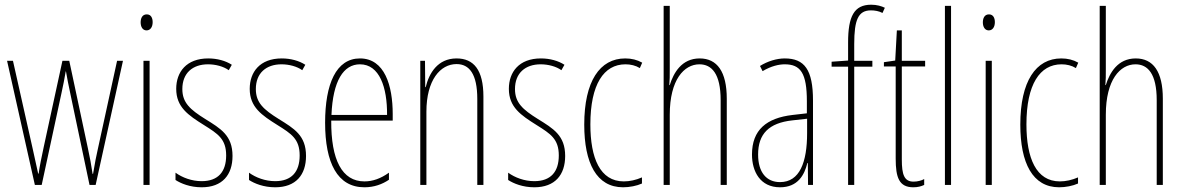

<svg xmlns="http://www.w3.org/2000/svg" viewBox="-20 -785 5025 815"><path d="M278 -390 360 0H386L502 -527H477L395 -151C387 -115 385 -105 375 -47H373C368 -82 361 -120 353 -156L274 -527H245L166 -163C158 -126 147 -73 144 -48H142C134 -83 127 -118 118 -157L35 -527H10L128 0H157L241 -390C248 -421 254 -453 259 -482H260C265 -453 271 -422 278 -390Z M603 -724C583 -724 577 -706 577 -690C577 -672 585 -656 602 -656C618 -656 628 -670 628 -691C628 -707 622 -724 603 -724ZM615 -527H589V0H615Z M967 -123C967 -210 917 -239 851 -280C787 -320 754 -349 754 -407C754 -475 798 -512 863 -512C895 -512 929 -503 951 -487L964 -510C938 -527 902 -537 864 -537C771 -537 728 -479 728 -408C728 -330 779 -296 846 -254C905 -217 940 -195 940 -125C940 -56 906 -16 836 -16C794 -16 754 -31 725 -52V-21C748 -6 787 10 836 10C924 10 967 -43 967 -123Z M1279 -123C1279 -210 1229 -239 1163 -280C1099 -320 1066 -349 1066 -407C1066 -475 1110 -512 1175 -512C1207 -512 1241 -503 1263 -487L1276 -510C1250 -527 1214 -537 1176 -537C1083 -537 1040 -479 1040 -408C1040 -330 1091 -296 1158 -254C1217 -217 1252 -195 1252 -125C1252 -56 1218 -16 1148 -16C1106 -16 1066 -31 1037 -52V-21C1060 -6 1099 10 1148 10C1236 10 1279 -43 1279 -123Z M1508 -537C1407 -537 1360 -429 1360 -264C1360 -94 1412 10 1527 10C1568 10 1603 -3 1631 -22V-52C1596 -27 1562 -15 1527 -15C1432 -15 1385 -106 1386 -273H1647V-301C1647 -421 1613 -537 1508 -537ZM1508 -512C1591 -512 1624 -414 1623 -297H1387C1393 -442 1438 -512 1508 -512Z M1918 -537C1838 -537 1801 -474 1787 -415H1785L1784 -527H1764V0H1790V-311C1790 -445 1849 -513 1918 -513C1972 -513 2006 -471 2006 -365V0H2032V-375C2032 -488 1991 -537 1918 -537Z M2379 -123C2379 -210 2329 -239 2263 -280C2199 -320 2166 -349 2166 -407C2166 -475 2210 -512 2275 -512C2307 -512 2341 -503 2363 -487L2376 -510C2350 -527 2314 -537 2276 -537C2183 -537 2140 -479 2140 -408C2140 -330 2191 -296 2258 -254C2317 -217 2352 -195 2352 -125C2352 -56 2318 -16 2248 -16C2206 -16 2166 -31 2137 -52V-21C2160 -6 2199 10 2248 10C2336 10 2379 -43 2379 -123Z M2625 10C2652 10 2683 4 2705 -6V-32C2680 -21 2653 -15 2628 -15C2527 -15 2486 -114 2486 -257C2486 -427 2543 -512 2635 -512C2657 -512 2678 -507 2696 -496L2706 -519C2685 -531 2661 -537 2634 -537C2526 -537 2460 -440 2460 -256C2460 -93 2512 10 2625 10Z M2823 -492V-760H2797V0H2823V-298C2823 -447 2884 -512 2949 -512C3001 -512 3039 -472 3039 -360V0H3065V-366C3065 -481 3024 -537 2950 -537C2873 -537 2839 -475 2823 -424H2821C2823 -446 2823 -461 2823 -492Z M3311 -537C3277 -537 3238 -525 3206 -505L3217 -483C3254 -505 3287 -512 3311 -512C3378 -512 3405 -475 3405 -355V-304L3344 -297C3234 -284 3172 -234 3172 -129C3172 -57 3207 10 3291 10C3367 10 3395 -43 3407 -93H3409L3410 0H3431V-358C3431 -489 3395 -537 3311 -537ZM3343 -274 3406 -281V-220C3406 -97 3375 -12 3291 -12C3233 -12 3198 -54 3198 -129C3198 -217 3244 -263 3343 -274Z M3683 -502V-527H3606V-598C3606 -701 3623 -741 3677 -741C3693 -741 3711 -738 3726 -730L3736 -752C3722 -759 3702 -765 3678 -765C3605 -765 3580 -715 3580 -605V-528L3510 -523V-502H3580V0H3606V-502Z M3858 -14C3818 -14 3808 -44 3808 -108V-503H3907V-527H3808V-656H3787L3780 -528L3732 -521V-503H3782V-112C3782 -32 3796 10 3857 10C3876 10 3890 6 3903 0V-25C3893 -19 3875 -14 3858 -14Z M4017 0V-760H3991V0Z M4178 -724C4158 -724 4152 -706 4152 -690C4152 -672 4160 -656 4177 -656C4193 -656 4203 -670 4203 -691C4203 -707 4197 -724 4178 -724ZM4190 -527H4164V0H4190Z M4476 10C4503 10 4534 4 4556 -6V-32C4531 -21 4504 -15 4479 -15C4378 -15 4337 -114 4337 -257C4337 -427 4394 -512 4486 -512C4508 -512 4529 -507 4547 -496L4557 -519C4536 -531 4512 -537 4485 -537C4377 -537 4311 -440 4311 -256C4311 -93 4363 10 4476 10Z M4674 -492V-760H4648V0H4674V-298C4674 -447 4735 -512 4800 -512C4852 -512 4890 -472 4890 -360V0H4916V-366C4916 -481 4875 -537 4801 -537C4724 -537 4690 -475 4674 -424H4672C4674 -446 4674 -461 4674 -492Z"/></svg>

Font: Noto Sans Sinhala ExtraCondensed Thin
Style: Regular
Weight: 100
Width: 2
Designer: Jelle Bosma - Monotype Design Team
Foundry: Monotype Imaging Inc.
Version: Version 2.006